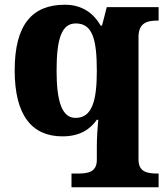

<svg xmlns="http://www.w3.org/2000/svg" viewBox="-20 -566 702 811"><path d="M282 225H650V167H646C602 167 565 161 565 107V-409C565 -470 602 -479 646 -479H650V-536H431L411 -458H405C374 -512 325 -546 254 -546C116 -546 42 -462 42 -269C42 -77 116 10 244 10C317 10 361 -20 389 -60H395C392 -30 389 18 389 53V109C389 161 352 167 309 167H282ZM299 -68C241 -68 219 -139 219 -268C219 -404 241 -467 300 -467C369 -467 389 -404 389 -267C389 -140 369 -68 299 -68Z"/></svg>

Font: Noto Serif Malayalam ExtraBold
Style: Regular
Weight: 800
Designer: Indian type Foundry, Jelle Bosma, Monotype Design Team
Foundry: Monotype Imaging Inc.
Version: Version 2.104